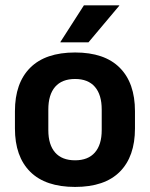

<svg xmlns="http://www.w3.org/2000/svg" viewBox="-20 -706 577 739"><path d="M269 13.5Q155 13.5 96.2 -45Q37.5 -103.5 37.5 -211.5V-278Q37.5 -386.5 96.2 -445.2Q155 -504 269 -504Q382.5 -504 441 -445.2Q499.5 -386.5 499.5 -278V-211.5Q499.5 -103.5 441.2 -45Q383 13.5 269 13.5ZM269 -89Q319 -89 345.2 -119Q371.5 -149 371.5 -205V-284.5Q371.5 -341.5 345.2 -371.8Q319 -402 269 -402Q218.5 -402 192.2 -371.8Q166 -341.5 166 -284.5V-205Q166 -149 192.2 -119Q218.5 -89 269 -89ZM212.5 -544.5 303 -685.5H439V-684L320.5 -543H212.5Z"/></svg>

Font: Anek Malayalam SemiBold
Style: Regular
Weight: 600
Version: Version 1.003